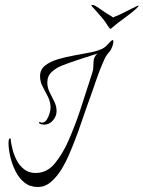

<svg xmlns="http://www.w3.org/2000/svg" viewBox="-20 -710 573 767"><path d="M348 -690Q353 -692 368.5 -682Q384 -672 395 -664Q403 -658 414.5 -651.5Q426 -645 432 -640Q439 -644 448.5 -647.5Q458 -651 465 -655Q497 -671 511 -678Q525 -685 532 -688Q534 -688 533 -685Q529 -679 516 -668Q503 -657 484 -643Q471 -633 458.5 -624Q446 -615 431 -602Q424 -595 421 -595Q419 -595 414 -602Q412 -606 402.5 -619.5Q393 -633 385 -642Q376 -653 362 -668.5Q348 -684 346 -686Q343 -690 348 -690ZM131 37Q100 37 78 19.5Q56 2 42 -26Q28 -54 21 -84.5Q14 -115 14 -140Q14 -144 15 -150.5Q16 -157 21 -157Q23 -157 23 -154Q23 -146 25 -136.5Q27 -127 29 -118Q34 -95 45.5 -72Q57 -49 76 -34Q95 -19 122 -19Q146 -19 165 -29Q184 -39 199 -57Q231 -96 255.5 -152.5Q280 -209 300 -269Q320 -329 335 -377Q336 -380 340 -392.5Q344 -405 348 -417.5Q352 -430 352 -432Q353 -450 354 -466.5Q355 -483 369 -496Q333 -484 296.5 -472.5Q260 -461 225 -447Q203 -438 186 -422Q169 -406 169 -380Q169 -360 178.5 -341Q188 -322 197 -304Q206 -286 206 -266Q206 -246 191.5 -229Q177 -212 156 -212Q152 -212 144 -214Q136 -216 136 -220Q136 -223 139 -223Q140 -223 142 -221.5Q144 -220 147 -220Q159 -220 166.5 -231.5Q174 -243 178 -257Q182 -271 182 -280Q182 -303 171.5 -323.5Q161 -344 150.5 -364Q140 -384 140 -405Q140 -432 160 -448Q180 -464 212 -473.5Q244 -483 279 -489Q314 -495 345.5 -501.5Q377 -508 395 -519Q402 -523 414 -536.5Q426 -550 430 -550Q433 -550 433 -544Q433 -536 428 -522.5Q423 -509 417 -503Q405 -490 398 -475Q391 -460 384 -443Q374 -418 365 -392Q356 -366 347 -340Q324 -277 302.5 -213.5Q281 -150 254 -88Q244 -64 226.5 -35Q209 -6 185 15.5Q161 37 131 37Z"/></svg>

Font: Grey Qo
Style: Regular
Weight: 400
Designer: Robert E. Leuschke
Foundry: Robert E. Leuschke
Version: Version 2.010